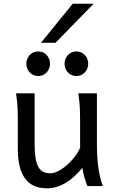

<svg xmlns="http://www.w3.org/2000/svg" viewBox="-20 -999 619 1031"><path d="M422.4 -97.7Q332 12.2 231.9 12.2Q153.8 12.2 114.7 -40.5Q75.7 -93.3 75.7 -197.8V-341.8Q75.7 -393.1 74 -425Q72.3 -457 65.9 -498H166V-227.1Q166 -170.4 173.8 -135.7Q181.6 -101.1 200 -84.7Q218.3 -68.4 249 -68.4Q276.4 -68.4 309.1 -89.6Q341.8 -110.8 369.4 -142.8Q397 -174.8 410.2 -205.1V-341.8Q410.2 -394 408.4 -424.8Q406.7 -455.6 400.4 -498H500.5V-219.7Q500.5 -84.5 532.2 0H449.2Q440.9 -20 433.3 -46.4Q425.8 -72.8 422.4 -97.7ZM390.1 -722.7Q417.5 -722.7 435.5 -703.4Q453.6 -684.1 453.6 -656.7Q453.6 -629.4 435.5 -610.1Q417.5 -590.8 390.1 -590.8Q372.6 -590.8 357.9 -599.6Q343.3 -608.4 335 -623.5Q326.7 -638.7 326.7 -656.7Q326.7 -674.8 335 -689.9Q343.3 -705.1 357.9 -713.9Q372.6 -722.7 390.1 -722.7ZM185.1 -722.7Q212.4 -722.7 230.5 -703.4Q248.5 -684.1 248.5 -656.7Q248.5 -629.4 230.5 -610.1Q212.4 -590.8 185.1 -590.8Q167.5 -590.8 152.8 -599.6Q138.2 -608.4 129.9 -623.5Q121.6 -638.7 121.6 -656.7Q121.6 -674.8 129.9 -689.9Q138.2 -705.1 152.8 -713.9Q167.5 -722.7 185.1 -722.7ZM482.9 -979 277.8 -769H199.7L370.6 -979Z"/></svg>

Font: Lesson One
Style: Regular
Weight: 400
Designer: But Ko, Victor Gaultney, Annie Olsen, Julie Remington, Don Collingsworth, Eric Hays, Becca Hirsbrunner
Version: Version 1.100